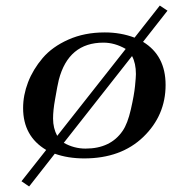

<svg xmlns="http://www.w3.org/2000/svg" viewBox="-20 -571 629 698"><path d="M58.1 87.9 147.9 -25.9Q64 -75.7 64 -178.2Q64 -225.1 82 -272Q100.1 -318.8 135 -359.9Q169.9 -400.9 228.5 -427Q287.1 -453.1 359.9 -453.1H361.8Q418.9 -453.1 469.2 -434.1L561 -550.8L588.9 -532.2L500 -418.9Q582 -369.1 582 -262.2Q582 -151.4 501 -73.2Q419.9 4.9 286.1 4.9Q227.1 4.9 179.2 -12.2L85.9 106.9ZM172.9 -140.1Q172.9 -105 188 -77.1L437 -393.1Q397 -416 356 -416Q229 -416 193.8 -280.8Q189 -261.7 180.2 -210Q172.9 -169.9 172.9 -140.1ZM211.9 -51.8Q249 -30.8 291 -30.8Q381.8 -30.8 425.8 -95.2Q443.8 -121.1 455.8 -173.6Q467.8 -226.1 470.9 -258.5Q474.1 -291 474.1 -301.8Q474.1 -340.8 460 -367.2Z"/></svg>

Font: CMU Serif Extra
Style: BoldSlanted
Weight: 700
Italic angle: -9.46001°
Version: Version 0.7.0